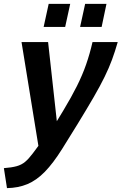

<svg xmlns="http://www.w3.org/2000/svg" viewBox="-64 -741 627 990"><path d="M-44 126Q-4 123 21.5 116Q47 109 65.5 93.5Q84 78 105 50L134 11L47 -524H184L229 -116L263 -172Q304 -240 332.5 -297Q361 -354 380 -408.5Q399 -463 413 -524H543Q529 -475 513.5 -433Q498 -391 475.5 -345Q453 -299 419.5 -241Q386 -183 337 -103L257 26Q210 101 167 145Q124 189 77 208.5Q30 228 -28 229ZM161 -602 187 -721H298L272 -602ZM349 -602 375 -721H485L460 -602Z"/></svg>

Font: Raleway
Style: Bold Italic
Weight: 700
Italic angle: -12°
Designer: Matt McInerney, Pablo Impallari, Rodrigo Fuenzalida
Foundry: Matt McInerney, Pablo Impallari, Rodrigo Fuenzalida
Version: Version 4.101;RELEASE